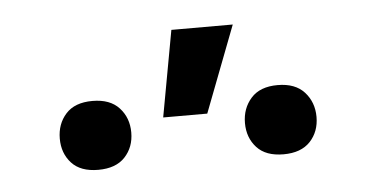

<svg xmlns="http://www.w3.org/2000/svg" viewBox="-29 -859 564 286"><g transform="rotate(-5 252.5 -716.5)"><path d="M234.9 -816.4H326.7L277.3 -687.5H211.4ZM55.2 -669.4Q55.2 -691.4 68.6 -706.3Q82 -721.2 108.4 -721.2Q134.8 -721.2 148.4 -706.3Q162.1 -691.4 162.1 -669.4Q162.1 -647.5 148.4 -632.8Q134.8 -618.2 108.4 -618.2Q82 -618.2 68.6 -632.8Q55.2 -647.5 55.2 -669.4ZM332 -668.5Q332 -690.4 345.5 -705.6Q358.9 -720.7 385.3 -720.7Q411.6 -720.7 425.3 -705.6Q439 -690.4 439 -668.5Q439 -646.5 425.3 -631.8Q411.6 -617.2 385.3 -617.2Q358.9 -617.2 345.5 -631.8Q332 -646.5 332 -668.5Z"/></g></svg>

Font: Shabnam FD
Style: Regular
Weight: 400
Foundry: DejaVu fonts team - Redesigned by Saber Rastikerdar - Based on Vazir font
Version: Version 5.00;October 20, 2019;FontCreator 12.0.0.2547 64-bit